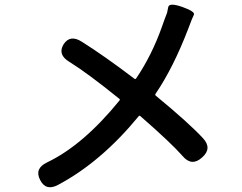

<svg xmlns="http://www.w3.org/2000/svg" viewBox="-20 -773 1040 824"><path d="M230 20Q177 49 152 -1Q127 -50 182 -76Q337 -150 493 -342Q496 -346 492 -349Q356 -459 277 -508Q226 -539 253 -583Q281 -626 331 -594Q428 -533 557 -435Q561 -432 564 -436Q632 -536 676 -661Q686 -690 697 -718Q698 -722 702 -742.5Q706 -763 763 -743Q819 -723 812 -709.5Q805 -696 788 -650Q724 -483 648 -371Q644 -366 649 -362Q791 -245 851 -180Q892 -136 847 -97Q803 -57 764 -103Q715 -159 582 -275Q578 -278 575 -274Q414 -78 230 20Z"/></svg>

Font: Resource Han Rounded KR Medium
Style: Regular
Weight: 500
Designer: Cyano Hao (round all glyphs); Ryoko NISHIZUKA 西塚涼子 (kana, bopomofo & ideographs); Paul D. Hunt (Latin, Greek & Cyrillic)
Foundry: Cyano Hao
Version: 0.990